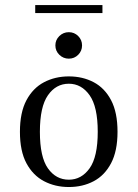

<svg xmlns="http://www.w3.org/2000/svg" viewBox="-20 -729 545 760"><path d="M252.4 -496.8Q230.6 -496.8 214.9 -512.1Q199.2 -527.4 199.2 -549.2Q199.2 -571 214.9 -586.3Q230.6 -601.6 252.4 -601.6Q274.2 -601.6 289.5 -586.3Q304.8 -571 304.8 -549.2Q304.8 -527.4 289.5 -512.1Q274.2 -496.8 252.4 -496.8ZM252.4 11.3Q198.4 11.3 154.4 -11.7Q110.5 -34.7 84.7 -82.7Q58.9 -130.6 58.9 -207.3Q58.9 -283.9 84.7 -332.3Q110.5 -380.6 154.4 -403.6Q198.4 -426.6 252.4 -426.6Q307.3 -426.6 350.8 -403.6Q394.4 -380.6 419.8 -332.3Q445.2 -283.9 445.2 -207.3Q445.2 -131.5 419.8 -83.1Q394.4 -34.7 350.8 -11.7Q307.3 11.3 252.4 11.3ZM252.4 -17.7Q302.4 -17.7 334.7 -62.9Q366.9 -108.1 366.9 -207.3Q366.9 -306.5 334.7 -352Q302.4 -397.6 252.4 -397.6Q201.6 -397.6 169.8 -352Q137.9 -306.5 137.9 -207.3Q137.9 -107.3 169.8 -62.5Q201.6 -17.7 252.4 -17.7ZM119.4 -677.4V-708.9H385.5V-677.4Z"/></svg>

Font: Playfair 5pt SemiExpanded Light Light
Style: Regular
Weight: 300
Version: Version 2.203